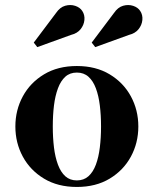

<svg xmlns="http://www.w3.org/2000/svg" viewBox="-20 -732 610 762"><path d="M285 10Q209.5 10 154.8 -23Q100 -56 70.5 -110.5Q41 -165 41 -230Q41 -295 70.5 -349.5Q100 -404 154.8 -437Q209.5 -470 285 -470Q360.5 -470 415.2 -437Q470 -404 499.5 -349.5Q529 -295 529 -230Q529 -165 499.5 -110.5Q470 -56 415.2 -23Q360.5 10 285 10ZM285 -16Q312.5 -16 331 -32.5Q349.5 -49 360.5 -78.5Q371.5 -108 376.2 -146.8Q381 -185.5 381 -230Q381 -275 376.2 -313.5Q371.5 -352 360.5 -381.5Q349.5 -411 331 -427.5Q312.5 -444 285 -444Q257.5 -444 239.2 -427.5Q221 -411 210 -381.5Q199 -352 194.2 -313.5Q189.5 -275 189.5 -230Q189.5 -185.5 194.2 -146.8Q199 -108 210 -78.5Q221 -49 239.2 -32.5Q257.5 -16 285 -16ZM128 -545 114 -563 202 -680Q218 -703.5 238.8 -709.2Q259.5 -715 278.5 -708.8Q297.5 -702.5 306.5 -688.5Q317 -672.5 315 -652.5Q313 -632.5 299.8 -616Q286.5 -599.5 262 -593.5ZM358 -545 344 -563 432 -680Q448 -703.5 468.8 -709.2Q489.5 -715 508.5 -708.8Q527.5 -702.5 536.5 -688.5Q547 -672.5 545 -652.5Q543 -632.5 529.8 -616Q516.5 -599.5 492 -593.5Z"/></svg>

Font: Bodoni Moda SC 9pt
Style: Bold
Weight: 700
Designer: Owen Earl
Foundry: indestructible type
Version: Version 2.005